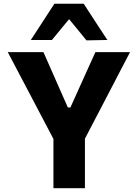

<svg xmlns="http://www.w3.org/2000/svg" viewBox="-20 -986 721 1006"><path d="M260 0V-258L116.5 -531Q92.5 -576 70.8 -617.8Q49 -659.5 20.5 -713H207.5Q226 -671.5 239 -641.8Q252 -612 263.8 -585.5Q275.5 -559 289.5 -527L335.5 -423H349L394.5 -524Q409.5 -557.5 422 -585Q434.5 -612.5 448 -642.5Q461.5 -672.5 480 -713H661.5Q637.5 -667 613.5 -621.2Q589.5 -575.5 567 -531.5L425 -259.5V0ZM433 -774.5Q410.5 -802.5 387.8 -830Q365 -857.5 342 -885.5Q319 -858 296.8 -831Q274.5 -804 252 -776.5H141.5Q172 -823.5 203 -871Q234 -918.5 265 -966.5H418.5Q449.5 -918.5 480.8 -870.8Q512 -823 542.5 -776.5Z"/></svg>

Font: Commissioner
Style: Bold
Weight: 700
Designer: Kostas Bartsokas
Foundry: Kostas Bartsokas
Version: Version 1.000; ttfautohint (v1.8.3)